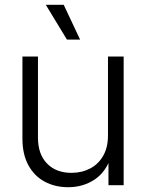

<svg xmlns="http://www.w3.org/2000/svg" viewBox="-20 -762 601 790"><path d="M260.7 8.3Q206.5 8.3 163.8 -14.6Q121.1 -37.6 96.7 -82.3Q72.3 -127 72.3 -191.4V-529.3H136.2V-195.8Q136.2 -127.4 173.6 -89.1Q210.9 -50.8 273.9 -50.8Q316.4 -50.8 350.6 -68.6Q384.8 -86.4 404.5 -120.8Q424.3 -155.3 424.3 -204.1V-529.3H488.8V0H426.3V-124.5H439.9Q417.5 -55.2 369.6 -23.4Q321.8 8.3 260.7 8.3ZM255.4 -599.1 168.5 -742.2H242.2L309.6 -599.1Z"/></svg>

Font: Inter 24pt Light
Style: Regular
Weight: 300
Designer: Rasmus Andersson
Foundry: rsms
Version: Version 4.001;git-66647c0bb